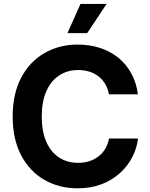

<svg xmlns="http://www.w3.org/2000/svg" viewBox="-20 -969 780 998"><path d="M383.6 9.8Q287 9.8 210.5 -34.2Q134.1 -78.2 90 -161.7Q45.9 -245.1 45.9 -363.3Q45.9 -482.2 90.4 -565.8Q134.9 -649.4 211.5 -693.3Q288 -737.3 383.6 -737.3Q445.7 -737.3 499.2 -720Q552.8 -702.7 594.2 -669.5Q635.7 -636.2 662.2 -588.2Q688.7 -540.2 696.9 -478.8H546.1Q540.9 -508.7 527.1 -532Q513.3 -555.3 492.4 -571.7Q471.5 -588.1 444.8 -596.5Q418 -605 386.8 -605Q330.1 -605 287.2 -576.6Q244.4 -548.3 220.7 -494.4Q197.1 -440.5 197.1 -363.3Q197.1 -284.7 221.1 -231Q245.1 -177.2 287.7 -149.9Q330.3 -122.6 386.3 -122.6Q417.4 -122.6 444.1 -131.1Q470.7 -139.7 491.9 -156Q513.1 -172.2 527.1 -195.6Q541.2 -219.1 546.6 -248.8H697.4Q691.3 -198.1 667.3 -151.8Q643.3 -105.5 603 -69Q562.8 -32.4 507.6 -11.3Q452.5 9.8 383.6 9.8ZM330.6 -796.7 398.4 -948.7H534.2L433.2 -796.7Z"/></svg>

Font: Atlassian Sans
Style: Regular
Weight: 400
Designer: Rasmus Andersson
Foundry: Modifications by Atlassian Pty Ltd, manufactured by rsms
Version: Version 4.001;git-9221beed3